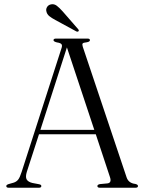

<svg xmlns="http://www.w3.org/2000/svg" viewBox="-20 -881 678 901"><path d="M174 -8Q174 0 162.5 0H21Q9.5 0 9.5 -8Q9.5 -13.5 20 -17L44.5 -24Q57 -28 65 -37.8Q73 -47.5 81.5 -74L268.5 -654.5Q273 -667 268.8 -673.2Q264.5 -679.5 247 -682Q231 -686 231 -692.5Q231 -700 243.5 -700H390.5Q402 -700 402 -692.5Q402 -685 386.5 -682.5Q370.5 -681 367.8 -676.8Q365 -672.5 368.5 -661.5L574 -49Q583 -21.5 614.5 -18Q627.5 -15 627.5 -8Q627.5 0 615.5 0H449Q437 0 437 -8Q437 -14.5 448.5 -17L485 -20.5Q505 -23.5 496 -50L429.5 -251H163L106 -75Q98.5 -51 105 -39.2Q111.5 -27.5 131.5 -22.5L163 -16.5Q174 -14.5 174 -8ZM169.5 -271.5H422.5L294 -658.5ZM274.5 -827 346 -745Q352 -738.5 348.5 -734.5Q344.5 -730.5 337.5 -734L240 -787Q223 -796 211.5 -805.2Q200 -814.5 197.5 -828.5Q195 -838.5 201 -848.2Q207 -858 219.5 -860.5Q234 -863.5 246.5 -854Q259 -844.5 274.5 -827Z"/></svg>

Font: Fraunces 72pt Light
Style: Regular
Weight: 300
Version: Version 1.000;[0bf87f6ff]